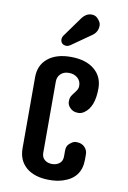

<svg xmlns="http://www.w3.org/2000/svg" viewBox="-100 -981 701 1049"><g transform="rotate(10 250.5 -456.0)"><path d="M303.2 -568.4Q284.2 -585.4 254.9 -585.4Q225.6 -585.4 208.7 -568.6Q191.9 -551.8 191.9 -527.3V-130.9Q191.9 -106 208.3 -92.5Q224.6 -79.1 249.3 -79.1Q273.9 -79.1 290.5 -92.5Q307.1 -106 307.1 -130.9V-162.6Q307.1 -187 319.3 -199.2Q340.3 -220.2 358.4 -220.2Q376.5 -220.2 387.2 -215.8Q397.9 -211.4 405.8 -203.6Q422.9 -186.5 422.9 -162.6V-133.8Q422.9 -31.7 323.2 -1Q291 9.3 249.8 9.3Q208.5 9.3 176.3 -0.7Q144 -10.7 122.1 -29.3Q76.2 -68.4 76.2 -135.3V-529.8Q76.2 -595.7 121.1 -633.8Q168 -673.3 249.5 -673.3Q333.5 -673.3 380.9 -633.8Q427.7 -595.2 427.7 -529.3Q427.7 -426.3 375 -390.1Q358.9 -378.9 342.5 -378.9Q326.2 -378.9 315.7 -383.3Q305.2 -387.7 297.4 -395.5Q280.8 -411.1 280.8 -431.2Q280.8 -451.2 287.1 -461.7Q293.5 -472.2 301.3 -481.7Q309.1 -491.2 315.4 -501.7Q321.8 -512.2 321.8 -525.9Q321.8 -539.6 316.9 -550Q312 -560.5 303.2 -568.4ZM267.1 -888.7Q290.5 -920.9 321.3 -920.9Q341.8 -920.9 354 -908.2Q374.5 -888.2 374.5 -869.6Q374.5 -832.5 343.8 -811.5L236.3 -736.3Q224.6 -728.5 215.3 -728.5Q198.7 -728.5 190.4 -737.3Q182.1 -746.1 182.1 -758.5Q182.1 -771 190.4 -782.2Z"/></g></svg>

Font: Supermercado
Style: Regular
Weight: 400
Designer: James Grieshaber
Foundry: James Grieshaber
Version: Version 1.002